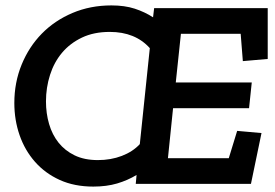

<svg xmlns="http://www.w3.org/2000/svg" viewBox="-20 -680 1018 710"><path d="M482 0 485 -33Q452 -13 413 -1.5Q374 10 325 10Q255 10 201 -14.5Q147 -39 109.5 -81.5Q72 -124 52.5 -180Q33 -236 33 -299Q33 -375 60 -441Q87 -507 134.5 -555.5Q182 -604 248 -632Q314 -660 392 -660Q441 -660 478 -648Q515 -636 546 -616L550 -650H970V-462L878 -454L870 -555H649L630 -375H911L901 -280H620L601 -95H826L857 -196L947 -188L908 0ZM342 -88Q390 -88 430.5 -103.5Q471 -119 497 -147L534 -502Q480 -562 386 -562Q327 -562 283 -541Q239 -520 209.5 -485Q180 -450 165 -403Q150 -356 150 -305Q150 -261 161.5 -221.5Q173 -182 196.5 -152.5Q220 -123 256 -105.5Q292 -88 342 -88Z"/></svg>

Font: Zilla Slab SemiBold
Style: Regular
Weight: 600
Designer: Typotheque.com
Foundry: Typotheque type foundry
Version: Version 1.0; 2017